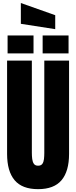

<svg xmlns="http://www.w3.org/2000/svg" viewBox="-20 -1268 514 1295"><path d="M236.8 7.8Q129.4 7.8 78.6 -52.5Q27.8 -112.8 27.8 -230V-859.4H194.8V-236.8Q194.8 -215.3 197.3 -195.6Q199.7 -175.8 208.5 -163.1Q217.3 -150.4 236.8 -150.4Q256.8 -150.4 265.6 -162.8Q274.4 -175.3 276.6 -195.3Q278.8 -215.3 278.8 -236.8V-859.4H445.8V-230Q445.8 -112.8 395 -52.5Q344.2 7.8 236.8 7.8ZM267.6 -907.7V-1028.8H442.4V-907.7ZM31.2 -907.7V-1028.8H206.1V-907.7ZM352.5 -1071.3 120.6 -1107.4V-1247.6L352.5 -1165.5Z"/></svg>

Font: Anton SC
Style: Regular
Weight: 400
Designer: Vernon Adams
Foundry: Vernon Adams
Version: Version 2.116; ttfautohint (v1.8.4.7-5d5b)